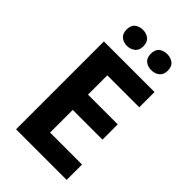

<svg xmlns="http://www.w3.org/2000/svg" viewBox="-272 -1012 1103 1103"><g transform="rotate(45 280.0 -460.0)"><path d="M501 0H89.8V-713.9H501V-589.8H241.2V-433.1H482.9V-309.1H241.2V-125H501ZM133.3 -854Q133.3 -888.7 153.1 -904.3Q172.9 -919.9 201.2 -919.9Q229 -919.9 249.5 -904.3Q270 -888.7 270 -854Q270 -821.3 249.5 -805.2Q229 -789.1 201.2 -789.1Q172.9 -789.1 153.1 -805.2Q133.3 -821.3 133.3 -854ZM330.1 -854Q330.1 -888.7 349.9 -904.3Q369.6 -919.9 398.9 -919.9Q426.8 -919.9 447.5 -904.3Q468.3 -888.7 468.3 -854Q468.3 -821.3 447.5 -805.2Q426.8 -789.1 398.9 -789.1Q369.6 -789.1 349.9 -805.2Q330.1 -821.3 330.1 -854Z"/></g></svg>

Font: Wonky
Style: Regular
Weight: 400
Designer: Monotype Design Team
Foundry: Monotype Imaging Inc.
Version: Version 3.000